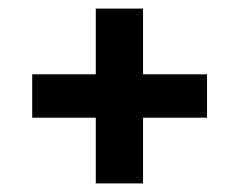

<svg xmlns="http://www.w3.org/2000/svg" viewBox="-20 -555 556 447"><path d="M313 -382H462V-281H313V-128H203V-281H55V-382H203V-535H313Z"/></svg>

Font: Fira Sans Medium
Style: Regular
Weight: 500
Designer: bBox Type GmbH & Carrois Corporate GbR & Edenspiekermann AG
Foundry: bBox Type GmbH & Carrois Corporate GbR & Edenspiekermann AG
Version: Version 4.301